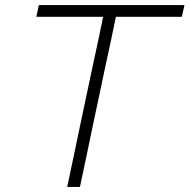

<svg xmlns="http://www.w3.org/2000/svg" viewBox="-20 -733 744 753"><path d="M243.5 0Q256 -59.5 268 -115.5Q279.5 -171.5 293.5 -237.5L342.5 -469Q354.5 -523.5 364.5 -571Q374.5 -618.5 384.5 -667H122.5L132.5 -713H703.5L693 -667H434.5Q424 -618.5 414.5 -571Q404.5 -523.5 392.5 -469L343.5 -237.5Q329.5 -171.5 318 -115.5Q306 -59.5 293.5 0Z"/></svg>

Font: Heraclito ExtraLight
Style: Italic
Weight: 200
Italic angle: -12°
Designer: Kostas Bartsokas (font) & Cristiano Sobral (main changes)
Foundry: Kostas Bartsokas (font) & Cristiano Sobral (main changes)
Version: Version 1.00;July 8, 2020;FontCreator 13.0.0.2655 64-bit